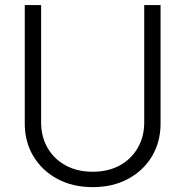

<svg xmlns="http://www.w3.org/2000/svg" viewBox="-20 -748 753 780"><path d="M565.9 -727.5H632.3V-246.1Q632.3 -171.9 597.7 -113.5Q563 -55.2 500.7 -21.5Q438.5 12.2 356.9 12.2Q274.9 12.2 212.6 -21.5Q150.4 -55.2 115.5 -113.5Q80.6 -171.9 80.6 -246.1V-727.5H147V-250.5Q147 -192.9 173.1 -147.5Q199.2 -102.1 246.3 -76.2Q293.5 -50.3 356.9 -50.3Q419.9 -50.3 466.8 -76.2Q513.7 -102.1 539.8 -147.5Q565.9 -192.9 565.9 -250.5Z"/></svg>

Font: Inter Tight Light
Style: Regular
Weight: 300
Designer: Rasmus Andersson
Foundry: rsms
Version: Version 3.004